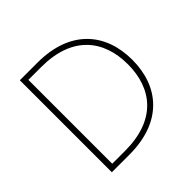

<svg xmlns="http://www.w3.org/2000/svg" viewBox="-176 -867 1033 1033"><g transform="rotate(-45 340.5 -350.0)"><path d="M111 0H245C494 0 617 -147 617 -350C617 -553 494 -700 245 -700H111ZM243 -31H145V-669H243C478 -669 583 -535 583 -350C583 -165 478 -31 243 -31Z"/></g></svg>

Font: Chess Sans ExtraLight
Style: Regular
Weight: 275
Designer: Wolf Bōese
Foundry: Wolf Bōese
Version: Version 7.223;Glyphs 3.3 (3306)